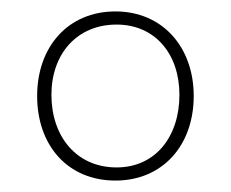

<svg xmlns="http://www.w3.org/2000/svg" viewBox="-20 -744 404 336"><path d="M182 -428C264 -428 319 -489 319 -576C319 -662 264 -724 182 -724C99 -724 45 -662 45 -576C45 -489 99 -428 182 -428ZM184 -451C114 -451 70 -505 70 -578C70 -650 115 -701 184 -701C251 -701 294 -650 294 -578C294 -505 252 -451 184 -451Z"/></svg>

Font: Noto Serif Tamil SemiCondensed Thin
Style: Regular
Weight: 100
Width: 4
Designer: Indian Type Foundry, Tom Grace, and the Monotype Design Team
Foundry: Monotype Imaging Inc.
Version: Version 2.004